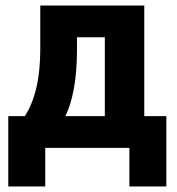

<svg xmlns="http://www.w3.org/2000/svg" viewBox="-20 -536 640 696"><path d="M10 -115H70Q126 -201 126 -358V-516H503V-115H583V140H449V0H144V140H10ZM360 -115V-401H259V-354Q259 -277 248 -216Q237 -155 217 -115Z"/></svg>

Font: iA Writer Mono V
Style: Regular
Weight: 400
Designer: Mike Abbink, Paul van der Laan, Pieter van Rosmalen
Foundry: Bold Monday
Version: Version 2.000